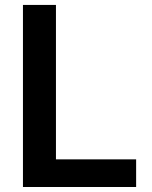

<svg xmlns="http://www.w3.org/2000/svg" viewBox="-20 -747 606 767"><path d="M71.7 -727.3H203.5V-110.4H523.8V0H71.7Z"/></svg>

Font: Interop SemBd
Style: Regular
Weight: 600
Designer: Rasmus Andersson, Google, Jang Haemin
Foundry: jhaemin
Version: Version 1.008